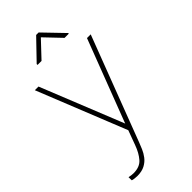

<svg xmlns="http://www.w3.org/2000/svg" viewBox="-296 -799 1069 1069"><g transform="rotate(-45 239.0 -264.0)"><path d="M249 -50.8 431.6 -528.3H460.9L226.1 87.9Q219.7 104.5 210.7 126Q201.7 147.5 186.5 167.5Q171.4 187.5 147.2 200.4Q123 213.4 86.9 213.4Q79.1 213.4 66.4 211.9Q53.7 210.4 47.9 208L47.4 183.1Q54.7 185.1 66.4 186.3Q78.1 187.5 83 187.5Q132.3 187.5 157.7 158.2Q183.1 128.9 199.7 83L231.4 -2.9L21 -528.3H49.8L245.6 -41ZM263.2 -740.7 377.4 -622.1V-617.2H344.2L252.9 -712.9L162.6 -617.2H131.3V-624L243.7 -740.7Z"/></g></svg>

Font: Vazirmatn UI Thin
Style: Regular
Weight: 100
Designer: Saber Rastikerdar
Foundry: Saber Rastikerdar
Version: Version 33.003